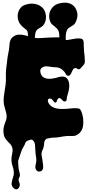

<svg xmlns="http://www.w3.org/2000/svg" viewBox="-20 -999 658 1430"><path d="M21 -363Q25 -391 24 -419.5Q23 -448 25 -477Q26 -491 28 -505L32 -533Q34 -559 38 -582Q42 -605 47 -630Q49 -643 49.5 -655.5Q50 -668 52 -680Q54 -692 59 -703Q64 -714 75 -723Q96 -740 119 -741Q142 -742 166 -736Q190 -730 214 -722.5Q238 -715 260 -715Q286 -715 314.5 -717.5Q343 -720 371 -720Q385 -720 399.5 -721Q414 -722 426 -718Q437 -714 443 -708.5Q449 -703 462 -701Q476 -699 499.5 -704Q523 -709 545.5 -712Q568 -715 585 -711Q602 -707 603 -685Q604 -668 604 -651.5Q604 -635 606 -618Q611 -580 612 -542Q613 -528 602 -514.5Q591 -501 581 -491Q577 -487 573.5 -484.5Q570 -482 564 -483Q558 -484 554 -488Q550 -492 544 -492Q530 -492 524 -482Q518 -472 513.5 -460.5Q509 -449 502.5 -440.5Q496 -432 481 -436Q475 -438 472 -444Q469 -450 466 -455Q463 -461 459 -465L450 -474Q427 -498 392 -498Q379 -498 364.5 -500.5Q350 -503 335.5 -504.5Q321 -506 308.5 -503Q296 -500 287 -490Q279 -481 280 -467.5Q281 -454 287 -443Q294 -428 307.5 -421Q321 -414 336.5 -412.5Q352 -411 368 -413.5Q384 -416 397 -419Q406 -422 417.5 -425Q429 -428 440 -428.5Q451 -429 461 -426.5Q471 -424 479 -415Q490 -402 493.5 -385Q497 -368 495.5 -350Q494 -332 489.5 -314.5Q485 -297 480 -282Q477 -271 476.5 -258Q476 -245 463 -243Q455 -242 448.5 -249Q442 -256 435.5 -262Q429 -268 422 -269Q415 -270 407 -257Q404 -252 403.5 -246.5Q403 -241 398 -237Q393 -234 389.5 -235Q386 -236 382.5 -240Q379 -244 376 -248Q373 -252 371 -255Q365 -263 353.5 -265Q342 -267 337 -255Q335 -248 338 -240Q341 -232 344 -227Q354 -212 369 -203.5Q384 -195 400.5 -191.5Q417 -188 435 -187.5Q453 -187 469 -188Q494 -190 518.5 -192.5Q543 -195 568 -191H566Q576 -188 582 -177Q589 -163 593.5 -146Q598 -129 599.5 -111Q601 -93 600 -75Q599 -57 594 -43Q582 -8 551 7Q542 12 533.5 13Q525 14 514 14Q505 14 496.5 13.5Q488 13 478 14Q454 16 429.5 21Q405 26 380 26Q366 26 353 29Q342 31 332 33Q322 35 315 46Q309 57 308.5 70Q308 83 305 95Q303 106 297.5 116.5Q292 127 290 138Q288 150 290.5 162.5Q293 175 295 186Q297 195 297.5 204.5Q298 214 300 224Q301 231 301.5 239Q302 247 301 254Q299 265 292 271Q285 277 276.5 278.5Q268 280 259.5 276Q251 272 247 262Q241 248 244.5 233.5Q248 219 250 205Q252 189 249 175.5Q246 162 245 147Q244 139 244 132Q244 125 243 117Q242 109 242 99Q242 89 240.5 79Q239 69 235.5 60.5Q232 52 225 46Q217 39 207 41.5Q197 44 188 48Q172 54 167.5 68.5Q163 83 154 96Q143 113 138 131Q133 149 125 169Q123 176 120.5 182.5Q118 189 116 196Q114 205 115.5 215.5Q117 226 117 237Q117 253 122 273Q124 284 127.5 295.5Q131 307 126 318Q123 326 120 331Q117 336 119 346Q120 352 123 358Q126 364 127 371Q129 379 125 390Q121 401 114 406Q104 414 94.5 410Q85 406 78 398Q65 383 66.5 367.5Q68 352 73 335Q77 322 80.5 310.5Q84 299 83 285Q82 269 78.5 255Q75 241 70 226Q61 192 69 155Q71 143 73 131.5Q75 120 73 108Q68 85 54 71.5Q40 58 26 41Q12 24 8 2.5Q4 -19 6 -40Q8 -54 12.5 -68.5Q17 -83 22 -96Q29 -113 29.5 -127.5Q30 -142 26 -159Q21 -181 14 -202.5Q7 -224 7 -247Q7 -276 12 -305Q17 -334 21 -363ZM118 -842Q112 -858 111.5 -876.5Q111 -895 117 -912Q123 -929 135 -942.5Q147 -956 165 -962Q167 -963 169 -963.5Q171 -964 173 -965Q194 -972 217.5 -972Q241 -972 261.5 -964Q282 -956 297.5 -940Q313 -924 319 -899Q324 -880 322 -859.5Q320 -839 310 -822Q301 -806 290.5 -800Q280 -794 266 -785Q254 -778 249 -767.5Q244 -757 242 -745.5Q240 -734 240 -721V-697V-677Q240 -666 238.5 -654Q237 -642 233.5 -631.5Q230 -621 223 -616Q214 -610 207 -613Q200 -616 195.5 -623Q191 -630 189 -639Q187 -648 187 -655Q187 -679 188.5 -704Q190 -729 187 -753Q185 -770 175.5 -777.5Q166 -785 155 -794Q144 -803 133.5 -815.5Q123 -828 118 -842ZM354 -838Q345 -860 346.5 -886Q348 -912 362 -932Q371 -946 382.5 -955Q394 -964 407 -969Q433 -979 466 -979Q492 -979 513.5 -966.5Q535 -954 546 -931Q559 -904 556.5 -879Q554 -854 541 -829Q535 -818 526.5 -812.5Q518 -807 509 -801.5Q500 -796 491.5 -790Q483 -784 478 -773Q470 -753 469.5 -731Q469 -709 471 -689Q471 -679 473.5 -664.5Q476 -650 476 -635Q476 -620 471 -608Q466 -596 452 -592Q438 -587 430.5 -595.5Q423 -604 420 -617Q417 -630 417 -645V-667Q417 -690 420.5 -714.5Q424 -739 418 -762Q414 -776 405.5 -785Q397 -794 387.5 -801.5Q378 -809 368.5 -817Q359 -825 354 -838Z"/></svg>

Font: Double Feature
Style: Regular
Weight: 400
Designer: David Shetterly
Foundry: David Shetterly
Version: Version 2.100 1997 initial release